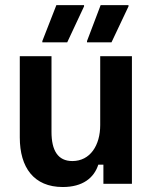

<svg xmlns="http://www.w3.org/2000/svg" viewBox="-20 -720 601 752"><path d="M243.3 -554.2 309.2 -695V-700H200.8L145.8 -559.2V-554.2ZM416.7 -554.2 483.3 -695V-700H374.2L320.8 -559.2V-554.2ZM225.8 12.5C304.2 12.5 348.3 -23.3 365 -75H385V0H496.7V-500H372.5V-230C372.5 -150.8 333.3 -89.2 263.3 -89.2C206.7 -89.2 181.7 -130.8 181.7 -203.3V-500H57.5V-181.7C57.5 -64.2 112.5 12.5 225.8 12.5Z"/></svg>

Font: Familjen Grotesk SemiBold
Style: Regular
Weight: 600
Designer: Anders Wikstroem, Jonas Baeckman, Matilda Gysing, Kristian Moeller
Foundry: Familjen STHLM AB
Version: Version 2.000